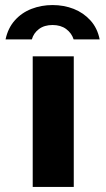

<svg xmlns="http://www.w3.org/2000/svg" viewBox="-20 -740 418 760"><path d="M272 -517V0H109.5V-517ZM374.5 -584Q365.5 -629 338 -659.2Q310.5 -689.5 271.8 -704.8Q233 -720 188 -720Q144 -720 105 -705Q66 -690 38.8 -659.5Q11.5 -629 2 -584H106Q113 -609 134.2 -625Q155.5 -641 188 -641Q220.5 -641 242 -625Q263.5 -609 271.5 -584Z"/></svg>

Font: Public Sans ExtraBold
Style: Regular
Weight: 800
Designer: The Public Sans Project Authors: Dan O. Williams and USWDS (Libre Franklin designed by Pablo Impallari and Rodrigo Fuenz
Version: Version 1.007